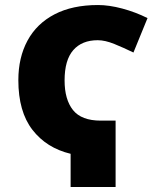

<svg xmlns="http://www.w3.org/2000/svg" viewBox="-20 -744 654 764"><path d="M370 -724Q414 -724 466.5 -710Q519 -696 567 -672L511 -535Q472 -554 435 -569Q398 -584 369 -584Q306 -584 271.5 -544.5Q237 -505 237 -424Q237 -348 270.5 -306Q304 -264 381 -264H440V0H261V-132Q165 -155 109 -227.5Q53 -300 53 -425Q53 -515 89.5 -582.5Q126 -650 197 -687Q268 -724 370 -724Z"/></svg>

Font: Noto Sans Disp ExtBd
Style: Regular
Weight: 800
Designer: Monotype Design Team
Foundry: Monotype Imaging Inc.
Version: Version 2.000;GOOG;noto-source:20170915:90ef993387c0; ttfaut